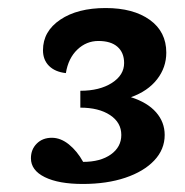

<svg xmlns="http://www.w3.org/2000/svg" viewBox="-20 -730 460 478"><path d="M186 -272Q126 -272 91.5 -289Q57 -306 57 -336Q57 -358 71.5 -372.5Q86 -387 109 -387Q131 -387 151.5 -370.5Q172 -354 187 -327Q230 -327 256 -345.5Q282 -364 282 -394Q282 -425 254 -443.5Q226 -462 180 -462V-504Q228 -504 258.5 -523.5Q289 -543 289 -573Q289 -599 272.5 -613.5Q256 -628 225 -628Q195 -628 172.5 -606.5Q150 -585 144 -548Q117 -551 102 -566Q87 -581 87 -605Q87 -652 130 -681Q173 -710 243 -710Q312 -710 353 -680.5Q394 -651 394 -599Q394 -562 371 -532.5Q348 -503 306 -488Q347 -475 368.5 -450.5Q390 -426 390 -394Q390 -358 364 -330.5Q338 -303 292 -287.5Q246 -272 186 -272Z"/></svg>

Font: Lemonada Medium
Style: Regular
Weight: 500
Designer: Mohamed Gaber (Arabic), Eduardo Tunni (Latin)
Foundry: Kief Type Foundry
Version: Version 4.004; ttfautohint (v1.8.2)